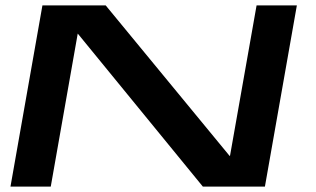

<svg xmlns="http://www.w3.org/2000/svg" viewBox="-20 -695 1177 715"><path d="M19 0H169L269.5 -570L735.5 0H966.5L1085.5 -675H935.5L836.5 -114.5H835L373.5 -675H138Z"/></svg>

Font: Anybody ExtraExpanded Medium
Style: Italic
Weight: 500
Width: 8
Italic angle: -10°
Version: Version 1.113;gftools[0.9.25]